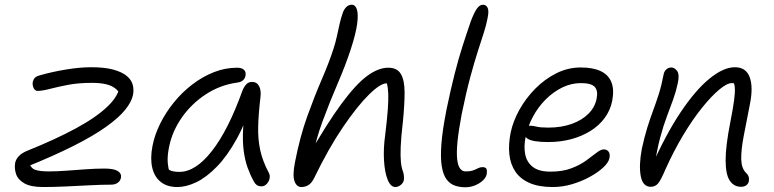

<svg xmlns="http://www.w3.org/2000/svg" viewBox="-20 -780 3268 811"><path d="M162 10Q110 10 83 -5.5Q56 -21 48 -44.5Q40 -68 44 -92Q47 -107 59.5 -120.5Q72 -134 97 -144Q214 -191 300 -237.5Q386 -284 434 -330Q482 -376 486 -419L493 -372Q483 -394 467 -406.5Q451 -419 426.5 -424.5Q402 -430 368 -430Q311 -430 267 -421.5Q223 -413 190.5 -404.5Q158 -396 138 -396Q132 -396 127 -401Q122 -406 119.5 -414.5Q117 -423 118 -432Q121 -445 127.5 -451.5Q134 -458 149 -462Q197 -476 256.5 -486Q316 -496 365 -496Q422 -496 458.5 -486Q495 -476 515 -459.5Q535 -443 540.5 -422.5Q546 -402 542 -380Q536 -350 509 -316.5Q482 -283 429 -245Q376 -207 292 -164.5Q208 -122 89 -74L103 -94Q110 -69 129.5 -62.5Q149 -56 185 -56Q220 -56 260.5 -59Q301 -62 342.5 -65Q384 -68 421 -68Q461 -68 477.5 -57.5Q494 -47 491 -30Q489 -17 478 -8.5Q467 0 449 0Q411 0 361.5 2.5Q312 5 260 7.5Q208 10 162 10Z M729 10Q686 10 659 -11.5Q632 -33 623 -72Q614 -111 624 -163Q633 -210 656.5 -257.5Q680 -305 714.5 -347.5Q749 -390 792 -423Q835 -456 883 -475Q931 -494 982 -494Q1000 -494 1010 -485.5Q1020 -477 1017 -460Q1015 -449 1006.5 -441Q998 -433 981 -431Q909 -421 848.5 -381Q788 -341 748 -283.5Q708 -226 695 -163Q688 -131 688 -104.5Q688 -78 700 -36L666 -93Q683 -69 696.5 -61.5Q710 -54 738 -54Q806 -54 875 -142Q944 -230 1004 -397Q1011 -414 1020.5 -424Q1030 -434 1045 -434Q1065 -434 1074.5 -416Q1084 -398 1080 -368Q1072 -300 1070.5 -246.5Q1069 -193 1079 -146.5Q1089 -100 1115 -51Q1120 -42 1119.5 -32Q1119 -22 1114 -13Q1109 -4 1101.5 1.5Q1094 7 1085 7Q1072 7 1064.5 1.5Q1057 -4 1052 -14Q1037 -41 1026 -71.5Q1015 -102 1009.5 -142Q1004 -182 1007 -238Q1010 -294 1023 -372L1052 -371Q1020 -266 980 -193.5Q940 -121 896 -76Q852 -31 809.5 -10.5Q767 10 729 10Z M1253 10Q1233 10 1224 -14.5Q1215 -39 1226 -95Q1247 -203 1278 -289Q1309 -375 1339.5 -445.5Q1370 -516 1389 -575Q1398 -603 1403.5 -629Q1409 -655 1414.5 -679Q1420 -703 1427 -723Q1431 -737 1441 -748.5Q1451 -760 1466 -760Q1481 -760 1487.5 -740Q1494 -720 1488.5 -678.5Q1483 -637 1461 -570Q1439 -503 1406 -426.5Q1373 -350 1343 -269Q1313 -188 1298 -106L1277 -112Q1360 -257 1421.5 -340.5Q1483 -424 1530.5 -459Q1578 -494 1620 -494Q1658 -494 1673.5 -467Q1689 -440 1689 -389.5Q1689 -339 1682 -268Q1674 -200 1672.5 -159Q1671 -118 1673.5 -94.5Q1676 -71 1683 -53Q1685 -46 1686 -37.5Q1687 -29 1686 -20Q1684 -8 1673 1Q1662 10 1650 10Q1630 10 1617.5 -21Q1605 -52 1602 -102.5Q1599 -153 1607 -210Q1615 -275 1618 -316.5Q1621 -358 1620 -384Q1619 -410 1614 -428Q1588 -429 1539 -381Q1490 -333 1429 -243.5Q1368 -154 1307 -28Q1296 -6 1282.5 2Q1269 10 1253 10Z M1945 11Q1922 11 1901.5 4Q1881 -3 1866.5 -22Q1852 -41 1846 -77.5Q1840 -114 1844.5 -172.5Q1849 -231 1866 -317Q1884 -404 1900.5 -468.5Q1917 -533 1934 -586Q1951 -639 1969 -691Q1984 -730 1995.5 -745Q2007 -760 2020 -760Q2034 -760 2040 -746.5Q2046 -733 2039 -701Q2034 -674 2023.5 -641.5Q2013 -609 1998.5 -564Q1984 -519 1966.5 -454.5Q1949 -390 1930 -297Q1917 -228 1912.5 -182Q1908 -136 1911 -108Q1914 -80 1923.5 -68Q1933 -56 1946 -56Q1967 -56 1979 -60.5Q1991 -65 1999.5 -69.5Q2008 -74 2018 -74Q2032 -74 2035 -66Q2038 -58 2036 -45Q2033 -30 2019.5 -17.5Q2006 -5 1986.5 3Q1967 11 1945 11Z M2315 10Q2256 10 2217 -7Q2178 -24 2157 -55Q2136 -86 2131.5 -128Q2127 -170 2137 -220Q2147 -268 2174 -316.5Q2201 -365 2241 -405.5Q2281 -446 2330 -470.5Q2379 -495 2433 -495Q2485 -495 2517.5 -479.5Q2550 -464 2562.5 -433Q2575 -402 2566 -354Q2558 -314 2534 -281.5Q2510 -249 2473.5 -226.5Q2437 -204 2392 -192Q2347 -180 2296 -180Q2229 -180 2208 -194.5Q2187 -209 2190 -227Q2192 -238 2199 -243.5Q2206 -249 2220 -249Q2231 -249 2247 -245Q2263 -241 2296 -241Q2351 -241 2394.5 -256.5Q2438 -272 2465.5 -299.5Q2493 -327 2500 -363Q2507 -396 2492.5 -412.5Q2478 -429 2434 -429Q2393 -429 2355 -410.5Q2317 -392 2285 -360Q2253 -328 2231 -287Q2209 -246 2200 -201Q2192 -161 2198.5 -128Q2205 -95 2230.5 -75Q2256 -55 2305 -55Q2356 -55 2393 -69Q2430 -83 2456 -102Q2482 -121 2500 -135Q2518 -149 2530 -149Q2544 -149 2551 -139Q2558 -129 2554 -111Q2550 -93 2528 -72.5Q2506 -52 2471.5 -33Q2437 -14 2396.5 -2Q2356 10 2315 10Z M3110 9Q3080 9 3062.5 -17Q3045 -43 3045 -103.5Q3045 -164 3065 -265Q3076 -321 3080.5 -354.5Q3085 -388 3084 -406.5Q3083 -425 3077 -436Q3071 -447 3061 -459Q3080 -461 3091.5 -454.5Q3103 -448 3107.5 -433.5Q3112 -419 3108 -396Q3101 -416 3093 -422.5Q3085 -429 3071 -429Q3051 -429 3018 -401.5Q2985 -374 2945.5 -325Q2906 -276 2866 -209.5Q2826 -143 2791 -65Q2772 -20 2760 -5.5Q2748 9 2729 9Q2695 9 2686.5 -36Q2678 -81 2691 -151Q2702 -202 2714 -240.5Q2726 -279 2738.5 -312.5Q2751 -346 2762.5 -382Q2774 -418 2783 -465Q2785 -478 2794 -486.5Q2803 -495 2816 -495Q2829 -495 2840 -480.5Q2851 -466 2843 -429Q2836 -395 2824 -361.5Q2812 -328 2797 -288.5Q2782 -249 2768.5 -198.5Q2755 -148 2745 -81L2731 -74Q2792 -212 2855 -306Q2918 -400 2977 -448Q3036 -496 3084 -496Q3131 -496 3146.5 -454.5Q3162 -413 3148 -342Q3132 -262 3121 -203.5Q3110 -145 3111 -107Q3112 -69 3131 -50Q3139 -43 3142 -34Q3145 -25 3143 -14Q3141 -4 3132.5 2.5Q3124 9 3110 9Z"/></svg>

Font: Shantell Sans Light
Style: Italic
Weight: 300
Italic angle: -11°
Designer: Stephen Nixon, Anya Danilova, Shantell Martin
Foundry: Arrow Type
Version: Version 1.008;[ac192a2d6]